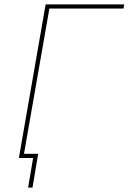

<svg xmlns="http://www.w3.org/2000/svg" viewBox="-20 -720 586 875"><path d="M188 -700H546L543 -681H205L86 0H66ZM131 0H80L83 -19H154L128 135H108Z"/></svg>

Font: Fixel Italic Variable 20240409 Display Thin
Style: Italic
Weight: 100
Italic angle: -10°
Designer: AlfaBravo + MacPaw
Foundry: Kyrylo Tkachov, Marchela Mozhyna, Serhii Makarenko, Maria Weinstein, Zakhar Kryvoshyya
Version: Version 1.211;Glyphs 3.2 (3225)